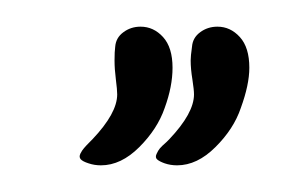

<svg xmlns="http://www.w3.org/2000/svg" viewBox="-20 -541 228 144"><path d="M47.9 -435.1Q48.8 -436 49.3 -436.5Q67.9 -456.1 67.9 -470.2Q67.9 -473.6 66.9 -481.4Q65.9 -489.3 65.9 -495.6Q65.9 -502.4 66.4 -505.9Q66.9 -512.7 72.5 -516.8Q78.1 -521 85.4 -521Q95.2 -521 102.3 -513.2Q109.4 -505.4 109.4 -490.2Q109.4 -476.1 103.5 -460Q98.1 -444.3 84.5 -430.7Q70.8 -417 55.7 -417Q50.8 -417 46.4 -418.5Q42 -419.9 40.5 -421.6Q39.1 -423.3 40.3 -425.8Q41.5 -428.2 43 -429.9Q44.4 -431.6 47.9 -435.1ZM103.5 -418.5Q99.6 -419.9 97.9 -421.4Q96.2 -422.9 97.4 -425.5Q98.6 -428.2 99.9 -429.7Q101.1 -431.2 105 -434.6Q106.4 -436 106.9 -436.5Q125.5 -456.1 125.5 -470.2Q125.5 -473.6 124.3 -481.4Q123 -489.3 123 -495.6Q123 -499 124 -505.9Q124.5 -512.7 130.1 -516.8Q135.7 -521 143.1 -521Q152.8 -521 159.9 -513.2Q167 -505.4 167 -490.2Q167 -477.5 160.6 -460Q155.3 -444.3 141.6 -430.7Q127.9 -417 112.8 -417Q107.9 -417 103.5 -418.5Z"/></svg>

Font: Sintesa 2
Style: 2
Weight: 400
Version: Version 001.000